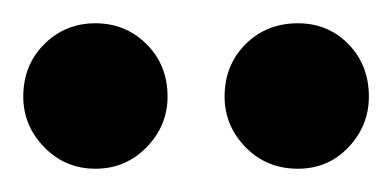

<svg xmlns="http://www.w3.org/2000/svg" viewBox="-34 -674 337 165"><path d="M222 -529Q195 -529 177 -547.5Q159 -566 159 -591Q159 -618 177 -636Q195 -654 222 -654Q248 -654 265.5 -636Q283 -618 283 -591Q283 -566 265.5 -547.5Q248 -529 222 -529ZM48 -529Q22 -529 4 -547.5Q-14 -566 -14 -591Q-14 -618 4 -636Q22 -654 48 -654Q74 -654 92 -636Q110 -618 110 -591Q110 -566 92 -547.5Q74 -529 48 -529Z"/></svg>

Font: Kreon Medium
Style: Regular
Weight: 500
Version: Version 2.002